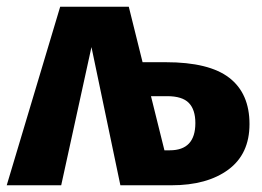

<svg xmlns="http://www.w3.org/2000/svg" viewBox="-26 -551 778 571"><path d="M716 -182Q716 -93 653 -46.5Q590 0 484 0H332L246 -411L156 0H-6L153 -531H357L398 -366H467Q596 -366 656 -319.5Q716 -273 716 -182ZM555 -185Q555 -225 535.5 -245Q516 -265 471 -265H423L463 -104H479Q555 -104 555 -185Z"/></svg>

Font: Fira Sans BGR
Style: Bold
Weight: 700
Designer: bBox Type GmbH & Carrois Corporate GbR & Edenspiekermann AG
Foundry: bBox Type GmbH & Carrois Corporate GbR & Edenspiekermann AG
Version: Version 4.301